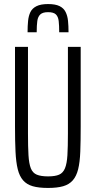

<svg xmlns="http://www.w3.org/2000/svg" viewBox="-20 -919 473 947"><path d="M217 8Q171 8 141.5 -0.5Q112 -9 94 -29.5Q76 -50 67.5 -84.5Q59 -119 56.5 -171Q54 -223 54 -295V-688H118V-261Q118 -195 120.5 -153.5Q123 -112 132 -89Q141 -66 161.5 -57.5Q182 -49 217 -49Q252 -49 271.5 -57.5Q291 -66 300.5 -89Q310 -112 312.5 -153.5Q315 -195 315 -261V-688H378V-295Q378 -223 376 -171Q374 -119 365.5 -84.5Q357 -50 339 -29.5Q321 -9 291.5 -0.5Q262 8 217 8ZM217 -899Q253 -899 273.5 -889Q294 -879 303.5 -860Q313 -841 315.5 -816Q318 -791 318 -760H272Q272 -793 269.5 -815Q267 -837 255.5 -848Q244 -859 217 -859Q191 -859 179 -848Q167 -837 164 -815.5Q161 -794 161 -760H116Q116 -791 118.5 -816Q121 -841 130 -859.5Q139 -878 160 -888.5Q181 -899 217 -899Z"/></svg>

Font: Saira ExtraCondensed
Style: Regular
Weight: 400
Width: 2
Designer: Hector Gatti with collaboration of the Omnibus-Type team
Foundry: Omnibus-Type
Version: Version 1.101